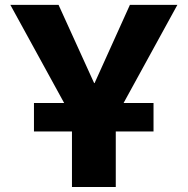

<svg xmlns="http://www.w3.org/2000/svg" viewBox="-20 -750 752 770"><path d="M21.5 -730.5H214.8L357.4 -417H359.4L501 -730.5H691.4L475.6 -336.9H595.7V-222.7H444.3V0H268.6V-222.7H116.2V-336.9H237.3Z"/></svg>

Font: GenEi M Gothic v2 Heavy
Style: Regular
Weight: 800
Version: Version 2.0